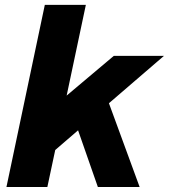

<svg xmlns="http://www.w3.org/2000/svg" viewBox="-20 -752 679 772"><path d="M5.9 0 160.2 -732.4H325.2L248 -367.7L437.5 -527.3H639.2L418 -336.9L541.5 0H373.5L293.9 -228L202.1 -148.9L170.4 0Z"/></svg>

Font: Schibsted Grotesk ExtraBold
Style: Italic
Weight: 800
Italic angle: -12°
Designer: Bakken & Baeck AS, Henrik Kongsvoll
Foundry: Schibsted ASA
Version: Version 1.100; ttfautohint (v1.8.4.7-5d5b);gftools[0.9.25]